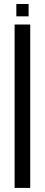

<svg xmlns="http://www.w3.org/2000/svg" viewBox="-20 -920 220 940"><path d="M51.5 0V-800H128V0ZM60 -840V-900.5H120V-840Z"/></svg>

Font: Big Shoulders Stencil Display Thin Medium
Style: Regular
Weight: 500
Version: Version 2.001